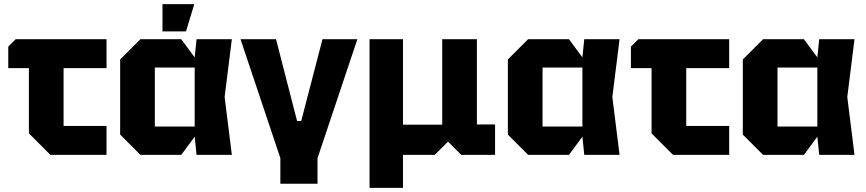

<svg xmlns="http://www.w3.org/2000/svg" viewBox="-20 -750 4194 930"><path d="M120 -104V-420H20V-524L56 -560H496V-420H288V-140H496V0H224Z M660 0 562 -98V-462L660 -560H858L923 -472L932 -560H1103L1068 -280L1103 0H932L923 -88L858 0ZM730 -137H923V-423H730ZM767 -598V-730H921L881 -598Z M1338 16 1145 -560H1317L1419 -164H1439L1542 -560H1711L1518 16V140H1338Z M1770 160V-560H1932V-146H2122V-560H2290V-147H2378V0H2214L2150 -64L2086 0H1932V160Z M2538 0 2440 -98V-462L2538 -560H2736L2801 -472L2810 -560H2981L2946 -280L2981 0H2810L2801 -88L2736 0ZM2608 -137H2801V-423H2608Z M3136 -104V-420H3036V-524L3072 -560H3512V-420H3304V-140H3512V0H3240Z M3676 0 3578 -98V-462L3676 -560H3874L3939 -472L3948 -560H4119L4084 -280L4119 0H3948L3939 -88L3874 0ZM3746 -137H3939V-423H3746Z"/></svg>

Font: Tektur
Style: Bold
Weight: 700
Designer: Adam Jagosz
Foundry: Adam Jagosz
Version: Version 1.005;gftools[0.9.30]